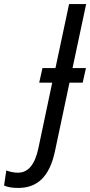

<svg xmlns="http://www.w3.org/2000/svg" viewBox="-168 -734 444 945"><path d="M-78 191C14 191 76 138 103 8L174 -327H239L255 -399H189L256 -714H172L105 -399H41L25 -327H89L21 -5C4 76 -29 116 -80 116C-101 116 -120 111 -137 105L-148 179C-132 187 -108 191 -78 191Z"/></svg>

Font: Noto Sans Display SemiCondensed
Style: Italic
Weight: 400
Width: 4
Italic angle: -12°
Designer: Monotype Design Team
Foundry: Monotype Imaging Inc.
Version: Version 1.900